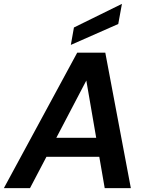

<svg xmlns="http://www.w3.org/2000/svg" viewBox="-51 -972 752 992"><path d="M-31 0 348 -700H493L625 0H490L462 -162H189L104 0ZM240 -260H446L395 -556ZM315 -740 331 -830 579 -952 560 -848Z"/></svg>

Font: Rethink Sans
Style: Bold Italic
Weight: 700
Italic angle: -10°
Designer: The Rethink Sans project authors (Hans Thiessen). DM Sans designed by Colophon Foundry.
Foundry: Rethink Communications LLC
Version: Version 1.001